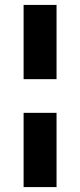

<svg xmlns="http://www.w3.org/2000/svg" viewBox="-20 -672 327 781"><path d="M210 -652V-350H76V-652ZM210 -213V89H76V-213Z"/></svg>

Font: Arya
Style: Bold
Weight: 700
Designer: Eduardo Rodriguez Tunni, Modular Infotech
Foundry: Eduardo Rodriguez Tunni, Modular Infotech
Version: Version 1.002